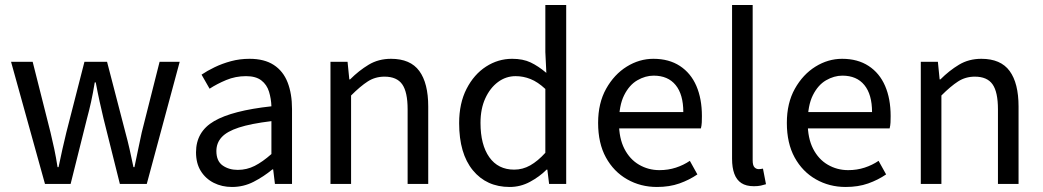

<svg xmlns="http://www.w3.org/2000/svg" viewBox="-20 -732 4149 764"><path d="M159 0 24 -486H110L181 -205Q189 -172 196 -139Q203 -106 209 -67H213Q221 -106 228.5 -139Q236 -172 244 -205L316 -486H406L479 -205Q488 -172 495.5 -139Q503 -106 511 -67H515Q523 -106 530 -139Q537 -172 544 -205L615 -486H695L564 0H457L392 -260Q384 -294 376.5 -327.5Q369 -361 361 -404H357Q350 -361 342.5 -327Q335 -293 326 -260L261 0Z M903 12Q863 12 830.5 -4.5Q798 -21 779 -51.5Q760 -82 760 -126Q760 -208 832 -250Q904 -292 1060 -309Q1059 -339 1050.5 -367Q1042 -395 1020 -412Q998 -429 959 -429Q917 -429 880 -413.5Q843 -398 814 -379L782 -435Q804 -450 834 -464.5Q864 -479 899 -488.5Q934 -498 973 -498Q1032 -498 1069.5 -473.5Q1107 -449 1124.5 -404Q1142 -359 1142 -298V0H1074L1067 -58H1064Q1029 -29 989 -8.5Q949 12 903 12ZM926 -56Q962 -56 993.5 -72Q1025 -88 1060 -119V-250Q978 -240 930.5 -224.5Q883 -209 862 -186Q841 -163 841 -131Q841 -91 866 -73.5Q891 -56 926 -56Z M1295 0V-486H1363L1370 -416H1373Q1408 -451 1447 -474.5Q1486 -498 1536 -498Q1613 -498 1648.5 -449.5Q1684 -401 1684 -308V0H1602V-297Q1602 -366 1580.5 -396.5Q1559 -427 1510 -427Q1473 -427 1443.5 -408Q1414 -389 1377 -352V0Z M2008 12Q1916 12 1861.5 -54.5Q1807 -121 1807 -242Q1807 -321 1836.5 -378.5Q1866 -436 1914 -467Q1962 -498 2018 -498Q2061 -498 2091.5 -483.5Q2122 -469 2154 -442L2150 -525V-712H2233V0H2165L2158 -57H2155Q2127 -29 2089 -8.5Q2051 12 2008 12ZM2026 -57Q2060 -57 2090 -74Q2120 -91 2150 -124V-378Q2120 -406 2091 -417.5Q2062 -429 2032 -429Q1993 -429 1961.5 -405.5Q1930 -382 1911 -340.5Q1892 -299 1892 -243Q1892 -156 1927 -106.5Q1962 -57 2026 -57Z M2594 12Q2529 12 2475.5 -18.5Q2422 -49 2391 -105.5Q2360 -162 2360 -243Q2360 -322 2392 -379Q2424 -436 2474 -467Q2524 -498 2580 -498Q2642 -498 2685.5 -469.5Q2729 -441 2751 -390Q2773 -339 2773 -270Q2773 -257 2772.5 -245Q2772 -233 2769 -221H2419V-286H2699Q2699 -356 2668.5 -393.5Q2638 -431 2581 -431Q2548 -431 2516 -412.5Q2484 -394 2463.5 -353Q2443 -312 2443 -244Q2443 -182 2464.5 -140Q2486 -98 2523 -76.5Q2560 -55 2604 -55Q2639 -55 2669.5 -65Q2700 -75 2725 -92L2755 -38Q2723 -16 2683.5 -2Q2644 12 2594 12Z M2980 9Q2949 9 2930 -3.5Q2911 -16 2902 -40.5Q2893 -65 2893 -100V-712H2975V-94Q2975 -74 2982 -66.5Q2989 -59 2999 -59Q3003 -59 3006.5 -59.5Q3010 -60 3016 -61L3028 1Q3019 4 3007.5 6.5Q2996 9 2980 9Z M3345 12Q3280 12 3226.5 -18.5Q3173 -49 3142 -105.5Q3111 -162 3111 -243Q3111 -322 3143 -379Q3175 -436 3225 -467Q3275 -498 3331 -498Q3393 -498 3436.5 -469.5Q3480 -441 3502 -390Q3524 -339 3524 -270Q3524 -257 3523.5 -245Q3523 -233 3520 -221H3170V-286H3450Q3450 -356 3419.5 -393.5Q3389 -431 3332 -431Q3299 -431 3267 -412.5Q3235 -394 3214.5 -353Q3194 -312 3194 -244Q3194 -182 3215.5 -140Q3237 -98 3274 -76.5Q3311 -55 3355 -55Q3390 -55 3420.5 -65Q3451 -75 3476 -92L3506 -38Q3474 -16 3434.5 -2Q3395 12 3345 12Z M3644 0V-486H3712L3719 -416H3722Q3757 -451 3796 -474.5Q3835 -498 3885 -498Q3962 -498 3997.5 -449.5Q4033 -401 4033 -308V0H3951V-297Q3951 -366 3929.5 -396.5Q3908 -427 3859 -427Q3822 -427 3792.5 -408Q3763 -389 3726 -352V0Z"/></svg>

Font: Source Sans 3 ExtraLight
Style: Regular
Weight: 400
Version: Version 3.052;hotconv 1.1.0;makeotfexe 2.6.0